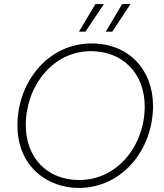

<svg xmlns="http://www.w3.org/2000/svg" viewBox="-20 -920 808 946"><path d="M368 6C584 6 734 -185 734 -398C734 -578 613 -706 431 -706C219 -706 66 -518 66 -303C66 -95 218 6 368 6ZM370 -33C213 -33 107 -142 107 -304C107 -493 238 -668 428 -668C581 -668 693 -562 693 -395C693 -207 562 -33 370 -33ZM401 -764 492 -900H450L369 -764ZM533 -764 623 -900H582L501 -764Z"/></svg>

Font: Fixel Display ExtraLight
Style: Italic
Weight: 200
Italic angle: -10°
Designer: AlfaBravo + MacPaw
Foundry: Kyrylo Tkachov, Marchela Mozhyna, Serhii Makarenko, Maria Weinstein, Zakhar Kryvoshyya
Version: Version 1.210;Glyphs 3.2 (3217)